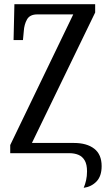

<svg xmlns="http://www.w3.org/2000/svg" viewBox="-20 -734 524 920"><path d="M381 166Q388 150 392.5 130Q397 110 397 87Q397 54 386 35Q375 16 356 8Q337 0 312 0H29V-39L331 -665H159Q123 -665 109.5 -641Q96 -617 94 -585L90 -542H45L49 -714H436V-674L133 -49H334Q396 -49 431.5 -21.5Q467 6 467 62Q467 110 442.5 135.5Q418 161 381 166Z"/></svg>

Font: Noto Serif ExtraCondensed
Style: Regular
Weight: 400
Width: 2
Designer: Monotype Design Team
Foundry: Monotype Imaging Inc.
Version: Version 2.013